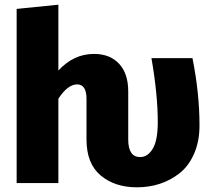

<svg xmlns="http://www.w3.org/2000/svg" viewBox="-20 -781 905 819"><path d="M801 -533Q831 -383 831 -246Q831 -178 808 -125.5Q785 -73 746.5 -42.5Q708 -12 662 3Q616 18 564 18Q470 18 409.5 -32.5Q349 -83 349 -186V-359Q349 -421 309 -421Q269 -421 229 -360V0H51V-743L229 -761V-480Q294 -551 381 -551Q449 -551 488 -509Q527 -467 527 -391V-186Q527 -111 578 -111Q610 -111 631.5 -146.5Q653 -182 653 -260Q653 -378 626 -533Z"/></svg>

Font: FiraGO ExtraBold
Style: Regular
Weight: 800
Designer: bBox Type
Foundry: bBox Type GmbH
Version: Version 1.001;PS 001.001;hotconv 1.0.88;makeotf.lib2.5.64775